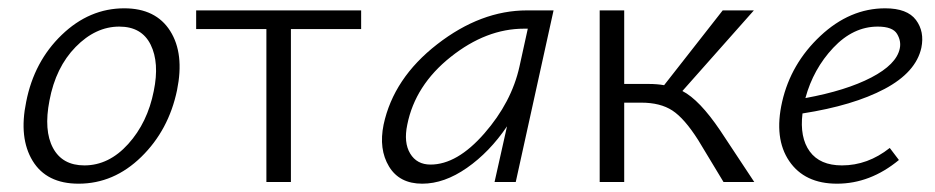

<svg xmlns="http://www.w3.org/2000/svg" viewBox="-20 -438 2251 462"><path d="M169 4Q92 4 58.5 -51Q25 -106 43 -193Q62 -290 128.5 -354Q195 -418 279 -418Q355 -418 389.5 -363.5Q424 -309 406 -221Q386 -125 320 -60.5Q254 4 169 4ZM183 -40Q242 -40 288.5 -91.5Q335 -143 350 -219Q364 -287 342.5 -330.5Q321 -374 267 -374Q210 -374 162 -325Q114 -276 99 -196Q85 -124 107.5 -82Q130 -40 183 -40Z M849 -413V-368H680V0H621V-368H452V-413Z M1248 -413H1312L1221 0H1170L1200 -134Q1158 -72 1103.5 -34Q1049 4 996 4Q941 4 916 -37.5Q891 -79 903 -138Q927 -250 1032 -331.5Q1137 -413 1248 -413ZM1016 -42Q1080 -42 1145.5 -117Q1211 -192 1230 -278L1250 -369H1241Q1150 -369 1064.5 -301Q979 -233 960 -138Q951 -95 967 -68.5Q983 -42 1016 -42Z M1713 -124 1795 0H1721L1660 -101Q1627 -153 1598 -172Q1569 -191 1523 -191H1482V0H1423V-413H1482V-236H1541Q1561 -236 1578 -233L1719 -413H1794L1622 -219Q1663 -198 1713 -124Z M2110 -418Q2163 -418 2184 -390Q2205 -362 2197 -323Q2184 -264 2108.5 -224Q2033 -184 1911 -165Q1904 -107 1928.5 -73.5Q1953 -40 2006 -40Q2068 -40 2121 -82L2143 -53Q2074 4 1994 4Q1916 4 1879 -50.5Q1842 -105 1862 -193Q1883 -285 1954 -351.5Q2025 -418 2110 -418ZM2145 -321Q2149 -339 2138.5 -356.5Q2128 -374 2092 -374Q2033 -374 1985 -323Q1937 -272 1918 -202Q2016 -220 2076.5 -251.5Q2137 -283 2145 -321Z"/></svg>

Font: EauTestText Semilight
Style: Italic
Weight: 300
Italic angle: -12°
Designer: Christian Thalmann (Catharsis Fonts)
Version: Version 0.001;PS 000.001;hotconv 1.0.88;makeotf.lib2.5.64775